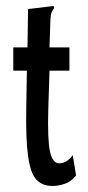

<svg xmlns="http://www.w3.org/2000/svg" viewBox="-20 -604 290 636"><path d="M154 12Q120 12 100.5 -9Q81 -30 73 -86.5Q65 -143 67 -248L69 -370H24V-447H71L73 -574L148 -583L158 -584L159 -577Q154 -570 151 -563Q148 -556 147 -539L144 -447H210V-370H144L140 -243Q137 -142 145.5 -102.5Q154 -63 176 -63Q191 -63 202.5 -71.5Q214 -80 221 -90L232 -23Q217 -3 195.5 4.5Q174 12 154 12Z"/></svg>

Font: Inconsolata UltraCondensed Bold
Style: Regular
Weight: 700
Width: 1
Monospace: yes
Designer: Raph Levien, Cyreal, Brenton Simpson
Foundry: Raph Levien, Cyreal, Google
Version: Version 3.001; ttfautohint (v1.8.2.53-6de2)